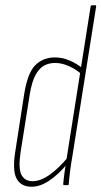

<svg xmlns="http://www.w3.org/2000/svg" viewBox="-20 -703 385 729"><path d="M100 6Q61 6 44 -23Q27 -52 37 -121L72 -347Q85 -427 114.5 -456Q144 -485 189 -485Q217 -485 244 -473.5Q271 -462 294 -443L290 -421Q267 -441 240.5 -452.5Q214 -464 189 -464Q166 -464 147.5 -454Q129 -444 115 -418.5Q101 -393 93 -345L58 -124Q49 -63 61.5 -39Q74 -15 104 -15Q134 -15 168.5 -39.5Q203 -64 238 -106L235 -80Q200 -39 166 -16.5Q132 6 100 6ZM224 0Q220 0 220 -4Q222 -27 225.5 -52Q229 -77 232 -93V-95L324 -678Q325 -683 330 -683H341Q346 -683 345 -678L255 -111Q250 -83 246.5 -56Q243 -29 241 -4Q241 0 237 0Z"/></svg>

Font: Sofia Sans Extra Condensed Thin
Style: Italic
Weight: 250
Italic angle: -9°
Version: Version 4.100